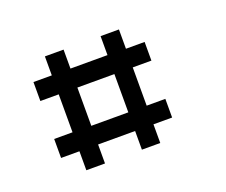

<svg xmlns="http://www.w3.org/2000/svg" viewBox="-72 -705 684 580"><g transform="rotate(-20 270.0 -415.0)"><path d="M296 -476H177V-353H296ZM117 -598H177V-537H296V-598H355V-536H415V-476H355V-353H415V-293H355V-233H296V-293H177V-232H117V-293H58V-354H117V-476H58V-537H117Z"/></g></svg>

Font: 3270 Nerd Font Mono
Style: Regular
Weight: 400
Monospace: yes
Version: Version 3.0.1;Nerd Fonts 3.0.0